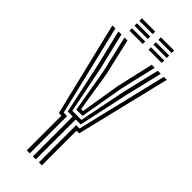

<svg xmlns="http://www.w3.org/2000/svg" viewBox="-296 -986 1032 1032"><g transform="rotate(45 220.5 -469.5)"><path d="M209.2 0V-303.2H171.2L109.2 -592.5L59.5 -800H82.5L132 -592.5L186 -323.2H255.2L309.2 -592.5L358.8 -800H381.8L332 -592.5L270 -303.2H232V0ZM163.2 0V-263.5H143.5L13.8 -800H36.5L160.2 -283.5H186.2V0ZM255 0V-283.5H280.8L404.8 -800H427.5L297.8 -263.5H277.8V0ZM197 -343 154 -592.5 105.5 -800H128.2L176.2 -592.5L213 -363H227.8L265.2 -592.5L313 -800H335.8L287.5 -592.5L244.2 -343ZM243.5 -920.2V-939.2H344.2V-920.2ZM98.8 -920.2V-939.2H199.8V-920.2ZM98.8 -882.8V-901.5H199.8V-882.8ZM243.5 -882.8V-901.5H344.2V-882.8ZM98.8 -845V-863.8H199.8V-845ZM243.5 -845V-863.8H344.2V-845Z"/></g></svg>

Font: Big Shoulders Inline Text
Style: Bold
Weight: 700
Designer: Patric King
Foundry: XO Type Co
Version: Version 1.000